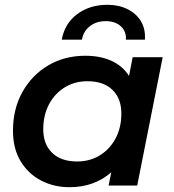

<svg xmlns="http://www.w3.org/2000/svg" viewBox="-20 -772 726 799"><path d="M269 7Q204 7 150.5 -21Q97 -49 65.5 -101.5Q34 -154 34 -228Q34 -319 73.5 -389.5Q113 -460 181 -500Q249 -540 335 -540Q397 -540 443.5 -519Q490 -498 517 -456L532 -534H657L551 0H432L443 -55Q409 -25 365.5 -9Q322 7 269 7ZM301 -100Q354 -100 395.5 -125.5Q437 -151 461 -196Q485 -241 485 -300Q485 -362 448 -398Q411 -434 344 -434Q291 -434 249.5 -408.5Q208 -383 184 -338Q160 -293 160 -234Q160 -172 197 -136Q234 -100 301 -100ZM237 -607Q249 -674 301 -713Q353 -752 427 -752Q474 -752 510.5 -734Q547 -716 566.5 -683.5Q586 -651 583 -607H504Q506 -642 482.5 -663Q459 -684 420 -684Q381 -684 354 -663Q327 -642 321 -607Z"/></svg>

Font: Montserrat SemiBold
Style: Italic
Weight: 600
Italic angle: -11.3°
Designer: Julieta Ulanovsky
Foundry: Julieta Ulanovsky
Version: Version 9.000; ttfautohint (v1.8.4.7-5d5b)